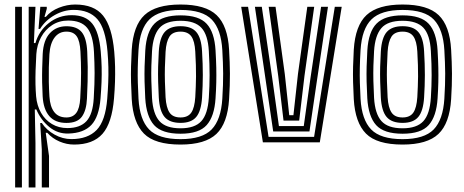

<svg xmlns="http://www.w3.org/2000/svg" viewBox="-20 -630 2056 850"><path d="M165 200V31.5L158 -85.5H165Q186 -53.8 221.8 -34Q257.5 -14.2 296 -14.2Q368.8 -14.2 407.9 -54.6Q447 -95 454.8 -193.5Q457.8 -230.8 459.1 -264.8Q460.5 -298.8 459.8 -332.1Q459 -365.5 456 -400.8Q447.2 -504 411 -545.1Q374.8 -586.2 306 -586.2Q262.8 -586.2 221.5 -562.9Q180.2 -539.5 157.2 -501.8H150.5L158.5 -600H187V-590.8L176.8 -555.2H182.8Q205 -581.8 240.9 -595.9Q276.8 -610 312.8 -610Q396.5 -610 436.2 -560.9Q476 -511.8 485.8 -401Q488.8 -366.5 489.5 -333.9Q490.2 -301.2 489.1 -267.2Q488 -233.2 484.8 -195Q475.8 -85.2 433.8 -37.6Q391.8 10 308 10Q275 10 243.4 -3.5Q211.8 -17 189.5 -42H182.5L197 60.5V200ZM47 200V-600H77V200ZM107 200V-600H137L130 -439.5L136.8 -439.2Q152.2 -493 196.1 -527.9Q240 -562.8 297.5 -562.8Q358.5 -562.8 388.5 -525.4Q418.5 -488 426 -402.2Q429.2 -365.5 430 -332.8Q430.8 -300 429.5 -266.5Q428.2 -233 425 -194Q418.5 -113 384.6 -76.9Q350.8 -40.8 283.5 -38.8Q235.2 -37.2 197.9 -68.1Q160.5 -99 140.8 -145.5H134L137 3V200ZM278.2 -63Q334.5 -63 362.8 -93.6Q391 -124.2 395 -195Q399 -262.2 398.8 -307.2Q398.5 -352.2 396 -400Q392 -474.8 365.6 -506.9Q339.2 -539 281.8 -539Q242 -539 211.1 -519.1Q180.2 -499.2 161.9 -465.5Q143.5 -431.8 140.8 -390Q138.5 -351.8 137.5 -318.4Q136.5 -285 137.1 -256.5Q137.8 -228 139.8 -203.8Q143.5 -162.2 161.8 -130.5Q180 -98.8 210 -80.9Q240 -63 278.2 -63ZM274 -85.8Q224.2 -85.8 198.1 -116.1Q172 -146.5 168.8 -203.8Q167 -235.2 166.5 -266.4Q166 -297.5 166.8 -328.5Q167.5 -359.5 169 -390.5Q172.2 -452.5 200.8 -483.1Q229.2 -513.8 274 -513.8Q320.5 -513.8 341.9 -487.6Q363.2 -461.5 366.2 -401Q368 -364.2 368.4 -333.5Q368.8 -302.8 367.9 -270Q367 -237.2 365 -194.2Q362.8 -142 342.8 -113.9Q322.8 -85.8 274 -85.8ZM274 -110Q302.5 -110 317.6 -130.1Q332.8 -150.2 335.2 -195Q339 -261.8 338.9 -307.4Q338.8 -353 336.2 -401Q333.8 -448.8 319.5 -469.4Q305.2 -490 274 -490Q241.5 -490 221.8 -464.1Q202 -438.2 198.8 -390Q197 -363.2 196.2 -331.8Q195.5 -300.2 196.1 -267.2Q196.8 -234.2 198.8 -202.8Q201.5 -158.2 220 -134.1Q238.5 -110 274 -110Z M779.2 10Q665.2 10 617.2 -38.6Q569.2 -87.2 563.2 -191Q561 -231.5 560.1 -266.4Q559.2 -301.2 560.1 -335.9Q561 -370.5 563.2 -410Q569.8 -517 619.9 -563.5Q670 -610 779.2 -610Q890 -610 939.1 -562.9Q988.2 -515.8 994.2 -410Q997.5 -354.5 997.9 -304.1Q998.2 -253.8 994.2 -191Q987.5 -84 938 -37Q888.5 10 779.2 10ZM779.2 -14Q875.2 -14 916.9 -56.9Q958.5 -99.8 964.2 -192.8Q968.2 -257.5 967.9 -304.8Q967.5 -352 964.2 -408.2Q959 -499.5 918.1 -542.8Q877.2 -586 779.2 -586Q684.2 -586 641.6 -544.2Q599 -502.5 593.2 -408.2Q590.5 -363.5 589.9 -329.2Q589.2 -295 590.2 -263Q591.2 -231 593.2 -192.5Q598.5 -100 640.1 -57Q681.8 -14 779.2 -14ZM779.2 -38Q696.8 -38 662.2 -76.1Q627.8 -114.2 623 -195.5Q620.8 -235 620 -268.8Q619.2 -302.5 620.1 -335.8Q621 -369 623.2 -406.5Q628.2 -489.8 664.4 -525.9Q700.5 -562 779.2 -562Q860.8 -562 895.1 -524.5Q929.5 -487 934.2 -407Q936.8 -363.5 937.5 -330.1Q938.2 -296.8 937.5 -265.1Q936.8 -233.5 934.2 -194.5Q929.2 -114.8 895.1 -76.4Q861 -38 779.2 -38ZM779.2 -62Q842.2 -62 871.1 -93.4Q900 -124.8 904.5 -197.8Q907.8 -249 907.9 -296.9Q908 -344.8 904.5 -403.8Q900.5 -476 871.6 -507Q842.8 -538 779.2 -538Q713 -538 685.1 -505.2Q657.2 -472.5 653 -403.5Q651 -371.2 650.1 -339Q649.2 -306.8 650 -271.9Q650.8 -237 653 -196.5Q657.2 -125.8 685.8 -93.9Q714.2 -62 779.2 -62ZM779.2 -86Q731 -86 708.8 -112Q686.5 -138 683 -197.8Q681 -235.2 680.1 -268.4Q679.2 -301.5 680 -334.2Q680.8 -367 683 -402.5Q686.8 -462.8 709.2 -488.4Q731.8 -514 779.2 -514Q827 -514 849.1 -488.2Q871.2 -462.5 874.5 -403Q878 -344.5 877.9 -297.5Q877.8 -250.5 874.5 -198.5Q870.8 -139 849 -112.5Q827.2 -86 779.2 -86ZM779.2 -110Q811.8 -110 826.6 -131.2Q841.5 -152.5 844.5 -200.2Q847.2 -245.2 847.8 -291.6Q848.2 -338 844.5 -401.5Q842 -448 827 -469Q812 -490 779.2 -490Q744.5 -490 730.1 -467.8Q715.8 -445.5 713 -400.8Q710.8 -362.8 710 -331.2Q709.2 -299.8 710.1 -268.5Q711 -237.2 713 -199.5Q715.8 -153.5 730.5 -131.8Q745.2 -110 779.2 -110Z M1143.8 0 1047.8 -600H1078.2L1169 -24H1370.5L1462.2 -600H1492.8L1395.8 0ZM1189.5 -48 1156 -276.2 1108.5 -600H1139L1185 -284.8L1214.8 -72H1324.8L1354.5 -284.5L1401.5 -600H1432L1383.5 -275.8L1350 -48ZM1235.2 -96 1211.8 -293.2 1169.5 -600H1199.8L1240.8 -302.2L1260.5 -120H1279L1299.2 -303.2L1340.5 -600H1371L1328 -294.5L1304.5 -96Z M1762.2 10Q1648.2 10 1600.2 -38.6Q1552.2 -87.2 1546.2 -191Q1544 -231.5 1543.1 -266.4Q1542.2 -301.2 1543.1 -335.9Q1544 -370.5 1546.2 -410Q1552.8 -517 1602.9 -563.5Q1653 -610 1762.2 -610Q1873 -610 1922.1 -562.9Q1971.2 -515.8 1977.2 -410Q1980.5 -354.5 1980.9 -304.1Q1981.2 -253.8 1977.2 -191Q1970.5 -84 1921 -37Q1871.5 10 1762.2 10ZM1762.2 -14Q1858.2 -14 1899.9 -56.9Q1941.5 -99.8 1947.2 -192.8Q1951.2 -257.5 1950.9 -304.8Q1950.5 -352 1947.2 -408.2Q1942 -499.5 1901.1 -542.8Q1860.2 -586 1762.2 -586Q1667.2 -586 1624.6 -544.2Q1582 -502.5 1576.2 -408.2Q1573.5 -363.5 1572.9 -329.2Q1572.2 -295 1573.2 -263Q1574.2 -231 1576.2 -192.5Q1581.5 -100 1623.1 -57Q1664.8 -14 1762.2 -14ZM1762.2 -38Q1679.8 -38 1645.2 -76.1Q1610.8 -114.2 1606 -195.5Q1603.8 -235 1603 -268.8Q1602.2 -302.5 1603.1 -335.8Q1604 -369 1606.2 -406.5Q1611.2 -489.8 1647.4 -525.9Q1683.5 -562 1762.2 -562Q1843.8 -562 1878.1 -524.5Q1912.5 -487 1917.2 -407Q1919.8 -363.5 1920.5 -330.1Q1921.2 -296.8 1920.5 -265.1Q1919.8 -233.5 1917.2 -194.5Q1912.2 -114.8 1878.1 -76.4Q1844 -38 1762.2 -38ZM1762.2 -62Q1825.2 -62 1854.1 -93.4Q1883 -124.8 1887.5 -197.8Q1890.8 -249 1890.9 -296.9Q1891 -344.8 1887.5 -403.8Q1883.5 -476 1854.6 -507Q1825.8 -538 1762.2 -538Q1696 -538 1668.1 -505.2Q1640.2 -472.5 1636 -403.5Q1634 -371.2 1633.1 -339Q1632.2 -306.8 1633 -271.9Q1633.8 -237 1636 -196.5Q1640.2 -125.8 1668.8 -93.9Q1697.2 -62 1762.2 -62ZM1762.2 -86Q1714 -86 1691.8 -112Q1669.5 -138 1666 -197.8Q1664 -235.2 1663.1 -268.4Q1662.2 -301.5 1663 -334.2Q1663.8 -367 1666 -402.5Q1669.8 -462.8 1692.2 -488.4Q1714.8 -514 1762.2 -514Q1810 -514 1832.1 -488.2Q1854.2 -462.5 1857.5 -403Q1861 -344.5 1860.9 -297.5Q1860.8 -250.5 1857.5 -198.5Q1853.8 -139 1832 -112.5Q1810.2 -86 1762.2 -86ZM1762.2 -110Q1794.8 -110 1809.6 -131.2Q1824.5 -152.5 1827.5 -200.2Q1830.2 -245.2 1830.8 -291.6Q1831.2 -338 1827.5 -401.5Q1825 -448 1810 -469Q1795 -490 1762.2 -490Q1727.5 -490 1713.1 -467.8Q1698.8 -445.5 1696 -400.8Q1693.8 -362.8 1693 -331.2Q1692.2 -299.8 1693.1 -268.5Q1694 -237.2 1696 -199.5Q1698.8 -153.5 1713.5 -131.8Q1728.2 -110 1762.2 -110Z"/></svg>

Font: Big Shoulders Inline Text Thin Black
Style: Regular
Weight: 900
Version: Version 2.002